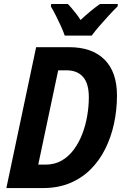

<svg xmlns="http://www.w3.org/2000/svg" viewBox="-20 -953 631 973"><path d="M12.2 0 163.1 -713.9H330.1Q446.8 -713.9 509.8 -650.9Q572.8 -587.9 572.8 -469.7Q572.8 -396 557.9 -326.9Q543 -257.8 513.4 -198.5Q483.9 -139.2 439 -94.5Q394 -49.8 334 -24.9Q273.9 0 198.2 0ZM173.8 -118.7H210.4Q256.8 -118.7 292.5 -139.2Q328.1 -159.7 354.2 -195.1Q380.4 -230.5 397.2 -274.7Q414.1 -318.8 422.1 -366.7Q430.2 -414.6 430.2 -459.5Q430.2 -530.3 400.6 -563.5Q371.1 -596.7 316.9 -596.7H274.9ZM308.1 -772.5Q300.8 -793.9 288.6 -821Q276.4 -848.1 262.9 -874.5Q249.5 -900.9 237.8 -920.4L239.3 -932.6H323.7Q333.5 -923.3 344.2 -910.4Q355 -897.5 366.7 -882.6Q378.4 -867.7 388.2 -851.6Q415 -876.5 439.2 -896.5Q463.4 -916.5 486.3 -932.6H577.1L576.2 -920.9Q558.6 -903.8 533.2 -876.5Q507.8 -849.1 483.6 -821Q459.5 -793 444.8 -772.5Z"/></svg>

Font: Open Sans SemiCondensed
Style: Bold Italic
Weight: 700
Width: 4
Italic angle: -12°
Designer: Monotype Design Team
Foundry: Monotype Imaging Inc.
Version: Version 3.003